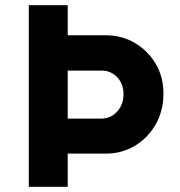

<svg xmlns="http://www.w3.org/2000/svg" viewBox="-20 -720 693 740"><path d="M91 0V-700H241V-584H388Q450 -584 500.5 -554Q551 -524 580.5 -473.5Q610 -423 610 -359Q610 -294 580.5 -241.5Q551 -189 500.5 -158.5Q450 -128 388 -128H241V0ZM241 -263H371Q407 -263 431.5 -290Q456 -317 456 -357Q456 -397 431.5 -422.5Q407 -448 371 -448H241Z"/></svg>

Font: Lexend Deca SemiBold
Style: Regular
Weight: 600
Designer: Bonnie Shaver-Troup, Thomas Jockin
Foundry: Lexend
Version: Version 1.008; ttfautohint (v1.8.4.7-5d5b)